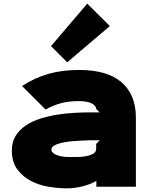

<svg xmlns="http://www.w3.org/2000/svg" viewBox="-20 -1023 836 1054"><path d="M583 -880 349 -681 260 -770 459 -1003ZM726 -377V2H509V-30Q481 -13 436.5 -1Q392 11 345 11Q301 11 248.5 2.5Q196 -6 151 -29Q106 -52 75.5 -92.5Q45 -133 45 -197Q45 -244 66 -277.5Q87 -311 122 -334.5Q157 -358 202 -372Q247 -386 294 -393.5Q341 -401 387 -403.5Q433 -406 471 -406H527L508 -425Q508 -442 484 -455Q460 -468 410 -468Q362 -468 320.5 -458Q279 -448 230 -422L101 -551Q172 -597 247.5 -618Q323 -639 414 -639Q569 -639 647.5 -571Q726 -503 726 -377ZM528 -253H506Q486 -253 469.5 -253Q453 -253 427 -251Q404 -250 379.5 -248Q355 -246 333 -242Q309 -237 295 -232Q281 -227 273.5 -221.5Q266 -216 264 -210.5Q262 -205 262 -200Q262 -195 266.5 -188.5Q271 -182 282.5 -176Q294 -170 312.5 -165.5Q331 -161 359 -161Q375 -161 400 -161Q425 -161 449 -165Q473 -169 490.5 -178.5Q508 -188 508 -206V-233Z"/></svg>

Font: TypoPRO Sinkin Sans
Style: 900 X Black
Weight: 950
Designer: Keith Bates
Foundry: K-Type
Version: Sinkin Sans (version 1.0)  by Keith Bates   •   © 2014   www